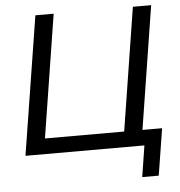

<svg xmlns="http://www.w3.org/2000/svg" viewBox="-58 -760 912 973"><g transform="rotate(-5 398.0 -273.0)"><path d="M626 159 651 0H46L158 -705H251L152 -79H555L654 -705H747L648 -79H748L710 159Z"/></g></svg>

Font: Nunito Sans 12pt Medium
Style: Italic
Weight: 500
Italic angle: -9°
Designer: Vernon Adams
Foundry: Vernon Adams
Version: Version 3.101;gftools[0.9.27]